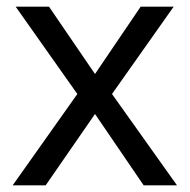

<svg xmlns="http://www.w3.org/2000/svg" viewBox="-20 -556 569 576"><path d="M212 -274 27 -536H127L265 -334L402 -536H501L316 -274L511 0H411L265 -214L117 0H18Z"/></svg>

Font: Noto Sans Lepcha
Style: Regular
Weight: 400
Designer: Monotype Design Team
Foundry: Monotype Imaging Inc.
Version: Version 2.006; ttfautohint (v1.8.4.7-5d5b)